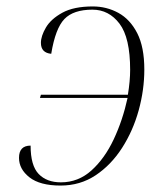

<svg xmlns="http://www.w3.org/2000/svg" viewBox="-20 -566 506 596"><path d="M168 10Q104 10 71.5 -15.5Q39 -41 39 -76Q39 -114 75 -114Q75 -52 100 -26Q125 0 169 0Q223 0 264 -37Q305 -74 333 -133.5Q361 -193 376 -262H104L107 -272H377Q384 -315 384 -349Q384 -449 351 -492.5Q318 -536 267 -536Q208 -536 180 -507Q152 -478 139 -399Q107 -402 107 -433Q107 -454 122.5 -480.5Q138 -507 173.5 -526.5Q209 -546 268 -546Q311 -546 347.5 -526Q384 -506 406 -463Q428 -420 428 -350Q428 -287 410.5 -223.5Q393 -160 359 -107Q325 -54 277 -22Q229 10 168 10Z"/></svg>

Font: Noto Serif Display ExtraLight
Style: Italic
Weight: 200
Italic angle: -12°
Designer: Monotype Design Team
Foundry: Monotype Imaging Inc.
Version: Version 2.009